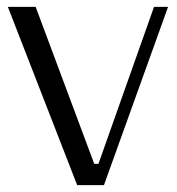

<svg xmlns="http://www.w3.org/2000/svg" viewBox="-20 -540 516 560"><path d="M205.1 0 2.9 -520H84L254.9 -62H267.1L429.2 -520H470.2L283.2 0Z"/></svg>

Font: Ribes
Style: Regular
Weight: 400
Designer: Luigi Gorlero
Foundry: Collletttivo
Version: Version 2.100;Glyphs 3.2 (3217)